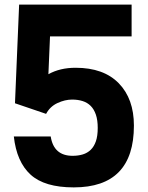

<svg xmlns="http://www.w3.org/2000/svg" viewBox="-20 -800 640 833"><path d="M200 -208Q213 -124 295 -124Q319 -124 339 -130Q359 -136 373.5 -150Q388 -164 396 -187Q404 -210 404 -245Q404 -279 396 -302.5Q388 -326 373.5 -340.5Q359 -355 338.5 -361.5Q318 -368 293 -368Q262 -368 229.5 -353Q197 -338 180 -306L45 -352L63 -780H551V-642H197L190 -478Q240 -506 308 -506Q430 -506 495.5 -438.5Q561 -371 561 -255Q561 13 300 13Q173 13 112.5 -42.5Q52 -98 40 -208Z"/></svg>

Font: Tanohe Sans
Style: Bold
Weight: 700
Designer: Village Type and Design LLC & Cristiano Sobral
Foundry: Cooper Hewitt Smithsonian Design Museum
Version: Version 1.00;September 29, 2021;FontCreator 13.0.0.2655 64-b